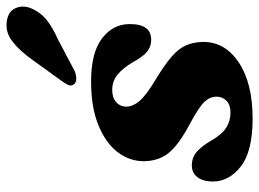

<svg xmlns="http://www.w3.org/2000/svg" viewBox="-122 -656 791 586"><g transform="rotate(-90 273.0 -362.5)"><path d="M223 -54Q246 -54 258.8 -66.2Q271.5 -78.5 271.5 -96.5Q271.5 -117 255.5 -133.8Q239.5 -150.5 187.5 -178.5Q127 -210.5 101.2 -240.8Q75.5 -271 74.5 -317Q74 -361.5 102 -398.2Q130 -435 184.5 -457.2Q239 -479.5 318 -479.5Q405.5 -479.5 449.2 -446.2Q493 -413 493 -362Q493.5 -296 445 -296Q425 -296 409.5 -308Q394 -320 377 -351.5Q359 -382 339 -398.5Q319 -415 292 -415Q268.5 -415 254.8 -403Q241 -391 241 -370.5Q241.5 -352 258 -332Q274.5 -312 324.5 -282Q369 -255 393.8 -233.5Q418.5 -212 428.2 -189.5Q438 -167 438.5 -138.5Q439.5 -71.5 376.2 -29Q313 13.5 204.5 13.5Q104 13.5 58 -22.8Q12 -59 12.5 -109Q13 -138.5 26 -155.2Q39 -172 61.5 -172Q86 -172 103.2 -157Q120.5 -142 137 -113.5Q156.5 -79.5 177.2 -66.8Q198 -54 223 -54ZM384.5 -659.5Q412 -698 440.5 -720Q469 -742 503 -736.5Q532.5 -732 542 -709.2Q551.5 -686.5 540.5 -661Q529 -634.5 507 -616.2Q485 -598 446 -580.5L348.5 -529Q336.5 -524.5 325.2 -524.8Q314 -525 309 -532Q303 -540 307.5 -549.8Q312 -559.5 320 -570Z"/></g></svg>

Font: Fraunces 9pt Soft
Style: Bold Italic
Weight: 700
Italic angle: -16°
Version: Version 1.000;[b76b70a41]